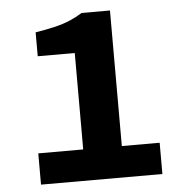

<svg xmlns="http://www.w3.org/2000/svg" viewBox="-48 -682 696 728"><g transform="rotate(-5 300.0 -317.5)"><path d="M79 0V-119H250V-486H109V-577Q152 -584 183.5 -591.5Q215 -599 240 -609.5Q265 -620 289 -635H397V-119H541V0Z"/></g></svg>

Font: Source Code Pro ExtraLight
Style: Bold
Weight: 700
Monospace: yes
Version: Version 1.018;hotconv 1.0.116;makeotfexe 2.5.65601